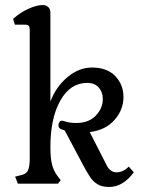

<svg xmlns="http://www.w3.org/2000/svg" viewBox="-20 -729 568 762"><path d="M305 -83 237 -211 229 -214Q212 -218 212 -232Q212 -238 215.5 -244Q219 -250 226 -250Q229 -250 244 -245.5Q259 -241 283 -241Q332 -241 360 -270Q388 -299 388 -336Q388 -363 372 -381.5Q356 -400 326 -400Q259 -400 219.5 -330Q180 -260 180 -145Q180 -102 186.5 -76Q193 -50 210 -28L221 -14L210 0H51L40 -28L60 -33Q83 -37 90.5 -51.5Q98 -66 98 -101V-611Q98 -622 94 -626.5Q90 -631 80 -631H39L32 -654Q58 -678 91.5 -693.5Q125 -709 150 -709Q163 -709 171.5 -701Q180 -693 180 -680V-326Q203 -386 248.5 -423.5Q294 -461 345 -461Q405 -461 437.5 -427Q470 -393 470 -344Q470 -293 434 -252.5Q398 -212 336 -205L405 -70Q419 -45 443 -45Q456 -45 469 -51.5Q482 -58 491 -68L511 -45Q468 13 413 13Q385 13 367.5 2.5Q350 -8 337.5 -26.5Q325 -45 305 -83Z"/></svg>

Font: Kurale
Style: Regular
Weight: 400
Designer: Eduardo Rodriguez Tunni
Foundry: Eduardo Rodriguez Tunni
Version: Version 2.000